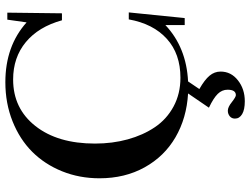

<svg xmlns="http://www.w3.org/2000/svg" viewBox="-130 -586 943 724"><g transform="rotate(-90 342.0 -224.5)"><path d="M321.8 226.6Q290 226.6 273.2 216.6Q256.3 206.5 256.3 189.5Q256.3 177.2 265.1 169.9Q273.9 162.6 286.1 162.6Q299.8 162.6 318.4 177.7Q337.9 192.9 344.7 192.9Q365.2 192.9 365.2 161.6Q365.2 140.6 349.4 124.5Q333.5 108.4 297.4 91.3L351.1 12.7Q258.3 7.3 186 -34.7Q113.8 -76.7 72.5 -151.1Q31.2 -225.6 31.2 -321.3Q31.2 -397 57.6 -462.4Q84 -527.8 131.1 -575Q178.2 -622.1 246.1 -649.2Q314 -676.3 393.6 -676.3Q529.8 -676.3 619.1 -596.2L629.4 -668.9H655.8L653.3 -462.9H627Q602.5 -551.3 544.7 -599.1Q486.8 -647 403.8 -647Q294.4 -647 228.3 -563Q162.1 -479 162.1 -338.4Q162.1 -272.5 178 -214.8Q193.8 -157.2 223.9 -112.5Q253.9 -67.9 302 -42Q350.1 -16.1 410.2 -16.1Q500.5 -16.1 557.1 -67.4Q613.8 -118.7 630.4 -210.9H656.7L635.3 0H608.9V-72.8Q524.9 6.3 396.5 12.7L367.7 55.2Q402.8 75.2 418.2 93.8Q433.6 112.3 433.6 135.3Q433.6 174.8 400.6 200.7Q367.7 226.6 321.8 226.6Z"/></g></svg>

Font: Elstob 14pt Medium
Style: Regular
Weight: 500
Designer: Peter S. Baker
Version: Version 1.015